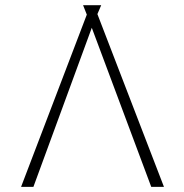

<svg xmlns="http://www.w3.org/2000/svg" viewBox="-20 -732 721 752"><path d="M572.4 0 339.5 -623.2 110.8 0H62.5L320 -674.7L305.4 -711.6H376.4L361.5 -676.8L622.2 0Z"/></svg>

Font: Inter UI Thin
Style: Regular
Weight: 100
Designer: Rasmus Andersson
Foundry: rsms
Version: 3.2;8d6f07862